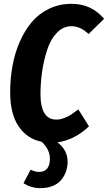

<svg xmlns="http://www.w3.org/2000/svg" viewBox="-20 -730 565 1005"><path d="M390.1 -157.2 445.8 -68.8Q371.1 2.4 280.8 15.1Q334 55.7 334 116.2Q334 142.6 325.9 166.3Q317.9 189.9 301.8 210.4Q285.6 231 257.1 242.9Q228.5 254.9 190.9 254.9Q144 254.9 103 229L140.1 158.2Q164.6 169.9 185.1 169.9Q212.4 169.9 226.8 152.3Q241.2 134.8 241.2 102.1Q241.2 51.8 198.2 12.2Q121.1 -3.4 77.1 -69.1Q33.2 -134.8 33.2 -247.1Q33.2 -318.8 45.4 -385.5Q57.6 -452.1 83.5 -511.5Q109.4 -570.8 146.5 -614.7Q183.6 -658.7 237.3 -684.3Q291 -710 355 -710Q458 -710 524.9 -631.8L443.8 -551.8Q401.4 -592.8 354 -592.8Q311 -592.8 278.1 -558.8Q245.1 -524.9 227.3 -470.2Q209.5 -415.5 200.7 -356.7Q191.9 -297.9 191.9 -237.8Q191.9 -104 274.9 -104Q294.9 -104 316.4 -112.3Q337.9 -120.6 351.3 -129.6Q364.7 -138.7 390.1 -157.2Z"/></svg>

Font: Fira Sans Compressed
Style: Bold Italic
Weight: 700
Width: 3
Italic angle: -8°
Designer: Carrois Corporate & Edenspiekermann AG
Foundry: Carrois Corporate GbR & Edenspiekermann AG
Version: Version 4.203;PS 004.203;hotconv 1.0.88;makeotf.lib2.5.64775